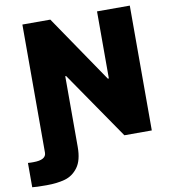

<svg xmlns="http://www.w3.org/2000/svg" viewBox="-128 -789 952 1071"><g transform="rotate(-10 348.0 -254.0)"><path d="M229.5 -707 488.3 -327.1H494.1V-707H679.7V0H524.4L261.7 -381.8H256.8V18.6Q256.8 94.7 227.3 134.5Q197.8 174.3 153.3 186.8Q108.9 199.2 48.8 199.2Q-12.7 199.2 -32.2 196.3V58.6Q-27.3 59.6 -15.6 59.6H-1Q71.3 59.6 71.3 18.6V-707Z"/></g></svg>

Font: Pretendard Std Black
Style: Regular
Weight: 900
Designer: Base glyphs from Inter by Rasmus Andersson; Hangeul glyphs from Noto Sans CJK(Source Han Sans) by Jang Soo-young and Kan
Foundry: Kil Hyung-jin
Version: Version 1.309